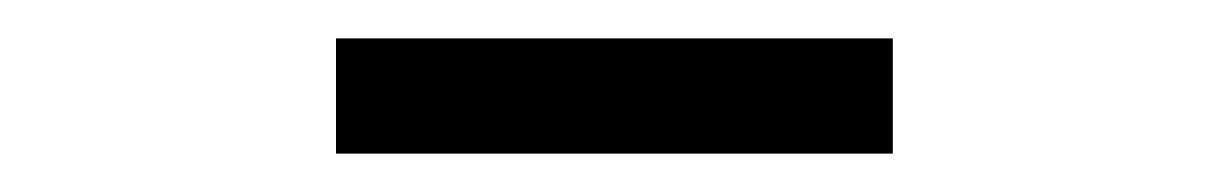

<svg xmlns="http://www.w3.org/2000/svg" viewBox="-20 -797 640 100"><path d="M155 -717V-777H445V-717Z"/></svg>

Font: Victor Mono Light
Style: Regular
Weight: 300
Monospace: yes
Designer: Rune Bjørnerås
Version: Version 1.561;gftools[0.9.30]